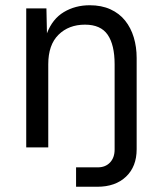

<svg xmlns="http://www.w3.org/2000/svg" viewBox="-20 -562 621 732"><path d="M80 0V-530H157L159 -435Q180 -490 223.5 -516Q267 -542 322 -542Q367 -542 401 -526.5Q435 -511 457 -483.5Q479 -456 490 -419.5Q501 -383 501 -341V7Q501 73 460.5 111.5Q420 150 351 150H270V76H353Q382 76 399.5 57.5Q417 39 417 8V-317Q417 -391 390.5 -429.5Q364 -468 304 -468Q242 -468 203 -429.5Q164 -391 164 -317V0Z"/></svg>

Font: Geist
Style: Regular
Weight: 400
Designer: Basement.studio, Andrés Briganti, Mateo Zaragoza
Foundry: Basement.studio, Vercel, Andrés Briganti, Guido Ferreyra, Mateo Zaragoza
Version: Version 1.401